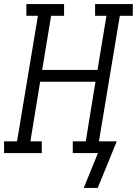

<svg xmlns="http://www.w3.org/2000/svg" viewBox="-33 -755 675 947"><path d="M380 172 450 0H326V-58H390L438 -352H165L117 -58H173V0H-13V-58H51L154 -677H97V-735H283V-677H219L175 -410H448L492 -677H436V-735H622V-677H558L455 -58H543L449 172Z"/></svg>

Font: Iosevka Slab Light Extended
Style: Italic
Weight: 300
Width: 7
Italic angle: -9°
Monospace: yes
Designer: Belleve Invis
Foundry: Belleve Invis
Version: Version 11.1.0; ttfautohint (v1.8.3)